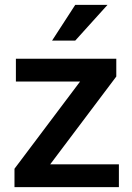

<svg xmlns="http://www.w3.org/2000/svg" viewBox="-20 -770 543 790"><path d="M469.2 -93.8V0H39.6V-75.7L309.6 -434.6H45.4V-528.3H458.5V-455.1L186.5 -93.8ZM194.3 -603 289.6 -750H422.4L289.6 -603Z"/></svg>

Font: Vazirmatn RD UI Medium
Style: Regular
Weight: 500
Designer: Saber Rastikerdar
Foundry: Saber Rastikerdar
Version: Version 33.003